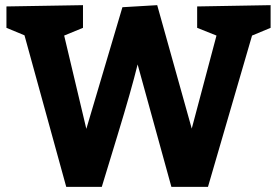

<svg xmlns="http://www.w3.org/2000/svg" viewBox="-20 -725 1075 745"><path d="M237 0 75 -588 5 -617V-700L302 -705V-617L229 -587L315 -225L455 -697L590 -705L724 -226L820 -587L745 -617V-700L1030 -705V-617L958 -587L787 0H645L514 -475Q490 -377 435.5 -198.5Q381 -20 375 0Z"/></svg>

Font: BitterBold
Style: Bold
Weight: 700
Designer: Sol Matas
Foundry: Sol Matas
Version: Version 001.001